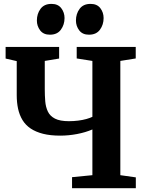

<svg xmlns="http://www.w3.org/2000/svg" viewBox="-20 -990 774 1010"><path d="M466 -309Q430 -293.5 385.5 -285Q341 -276.5 297 -276.5Q245 -276.5 206.5 -286.2Q168 -296 141.2 -314Q114.5 -332 98.5 -358.2Q82.5 -384.5 75.2 -417.5Q68 -450.5 68 -489.5V-668.5L9.5 -682V-743H291V-682L215.5 -669.5V-521Q215.5 -487.5 218 -457.2Q220.5 -427 231.8 -403.2Q243 -379.5 269.2 -366Q295.5 -352.5 342.5 -352.5Q367.5 -352.5 391.2 -355.5Q415 -358.5 434.5 -364Q454 -369.5 466 -375.5V-669.5L383.5 -682.5V-743H694V-682.5L613 -669.5V-68.5L694.5 -57V0H359V-58L466 -68.5ZM242 -807.5Q208.5 -807.5 191.2 -830.2Q174 -853 174 -882Q174 -917.5 193.2 -943.5Q212.5 -969.5 250.5 -969.5H251.5Q285 -969.5 302.2 -947Q319.5 -924.5 319.5 -895Q319.5 -860 300.2 -833.8Q281 -807.5 243 -807.5ZM447.5 -807.5Q414 -807.5 396.8 -830.2Q379.5 -853 379.5 -882Q379.5 -917.5 398.8 -943.5Q418 -969.5 456 -969.5H457Q490.5 -969.5 507.8 -947Q525 -924.5 525 -895Q525 -860 505.8 -833.8Q486.5 -807.5 448.5 -807.5Z"/></svg>

Font: Merriweather 24pt
Style: Bold
Weight: 700
Designer: Eben Sorkin
Foundry: Eben Sorkin
Version: Version 2.100